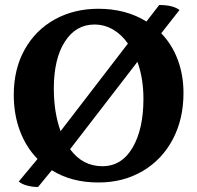

<svg xmlns="http://www.w3.org/2000/svg" viewBox="-20 -720 788 767"><path d="M713 -348Q713 -245 670.5 -164Q628 -83 550.5 -37Q473 9 373 9Q265 9 187 -40L132 27Q108 27 87 21Q66 15 55 5L130 -85Q84 -132 59.5 -197.5Q35 -263 35 -341Q35 -444 78.5 -522Q122 -600 199 -642.5Q276 -685 373 -685Q483 -685 565 -634L616 -700Q671 -700 697 -680L624 -587Q667 -543 690 -481.5Q713 -420 713 -348ZM195 -366Q195 -271 222 -196L491 -546Q466 -582 431.5 -602Q397 -622 357 -622Q283 -622 239 -553.5Q195 -485 195 -366ZM553 -325Q553 -407 529 -473L260 -124Q310 -56 389 -56Q466 -56 509.5 -130Q553 -204 553 -325Z"/></svg>

Font: Vollkorn SC
Style: Bold
Weight: 700
Designer: Friedrich Althausen
Foundry: Friedrich Althausen
Version: Version 4.015